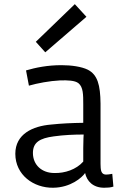

<svg xmlns="http://www.w3.org/2000/svg" viewBox="-20 -881 624 911"><path d="M52.7 -151.4C52.7 -50.8 139.6 11.2 232.4 9.8C315.9 8.8 369.1 -38.6 383.8 -60.1C392.1 -21.5 421.4 9.8 474.1 9.8C491.2 9.8 504.4 8.8 518.1 4.4L512.7 -56.2C487.8 -51.8 474.1 -49.8 465.3 -60.1C456.1 -70.3 457 -93.8 457 -126.5V-389.2C456.1 -478 442.9 -526.4 396.5 -550.3C366.7 -564.9 318.8 -571.8 271.5 -571.8C205.6 -571.8 149.9 -560.5 103.5 -546.9L117.2 -474.6C158.2 -486.3 215.3 -497.1 265.1 -499.5C301.3 -500.5 335 -499.5 352.1 -486.3C375 -467.8 375 -431.6 375 -386.2V-298.3C320.3 -297.4 272.9 -295.4 222.2 -290C135.3 -282.7 52.7 -245.1 52.7 -151.4ZM136.2 -155.3C136.2 -205.6 168.9 -225.1 234.9 -233.9C283.2 -240.7 331.5 -242.7 377 -242.7C377 -242.7 375 -219.2 375 -178.7V-114.3C341.8 -76.7 287.6 -58.6 237.8 -60.1C178.7 -60.1 136.2 -98.1 136.2 -155.3ZM194.8 -632.8 390.1 -801.3 335 -861.3 149.9 -682.6Z"/></svg>

Font: Duru Sans
Style: Regular
Weight: 400
Designer: Onur Yazıcıgil
Foundry: Onur Yazıcıgil
Version: Version 1.002